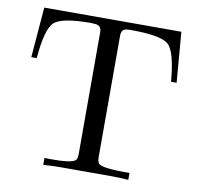

<svg xmlns="http://www.w3.org/2000/svg" viewBox="-75 -734 840 812"><g transform="rotate(10 345.0 -328.0)"><path d="M657.2 -439.9H633.3Q622.6 -567.9 590.1 -596.9Q557.6 -626 428.7 -626Q406.2 -626 398.4 -621.6Q387.2 -614.7 387.2 -594.2V-71.3Q387.2 -59.1 392.1 -48.3Q401.4 -28.3 527.3 -29.8V0Q486.3 -2.9 452.1 -2.9H237.8Q203.1 -2.9 162.1 0V-29.8Q166.5 -29.8 180.7 -29.3Q192.4 -29.3 199.2 -29.3Q289.1 -29.3 297.9 -48.3Q301.8 -56.6 301.8 -71.3V-594.7Q301.8 -615.7 287.6 -622.1Q279.3 -626 255.4 -626Q130.4 -626 98.6 -595.5Q66.9 -564.9 56.6 -439.9H33.2L50.8 -655.8H639.6Z"/></g></svg>

Font: Kurinto Book Core
Style: Regular
Weight: 400
Designer: Kurinto was developed by Clint Goss from a range of fonts that are compatible with the SIL Open Font License Version 1.1
Foundry: Clinton F. Goss
Version: Version 2.196; July 25, 2020